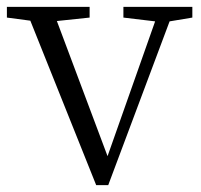

<svg xmlns="http://www.w3.org/2000/svg" viewBox="-24 -531 584 557"><path d="M290 6 468 -469 534 -480V-511H334V-480L426 -469L288 -78L141 -470L236 -480V-511H-4V-480L64 -471L255 6Z"/></svg>

Font: AllPunType Light
Style: Regular
Weight: 300
Version: 1.0